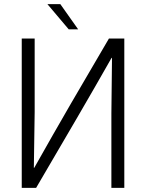

<svg xmlns="http://www.w3.org/2000/svg" viewBox="-20 -916 712 936"><path d="M86 0V-728H149V-370L145 -98H147Q237 -258 326 -411.5Q415 -565 511 -728H586V0H523V-362L526 -634H524Q444 -493 354.5 -339.5Q265 -186 156 0ZM315 -773 211 -896H274L361 -773Z"/></svg>

Font: Murecho Light
Style: Regular
Weight: 300
Designer: Neil Summerour
Foundry: Positype
Version: Version 1.010; ttfautohint (v1.8.3)